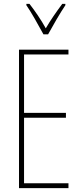

<svg xmlns="http://www.w3.org/2000/svg" viewBox="-20 -970 421 990"><path d="M204 -793H228C254 -840 288 -900 317 -943V-950H301C267 -904 242 -868 216 -824C192 -868 158 -917 132 -950H116V-943C138 -912 177 -843 204 -793ZM333 0V-25H104V-363H320V-388H104V-689H333V-714H78V0Z"/></svg>

Font: Noto Sans Malayalam ExtraCondensed Thin
Style: Regular
Weight: 100
Width: 2
Designer: Jelle Bosma - Monotype Design Team
Foundry: Monotype Imaging Inc.
Version: Version 2.104